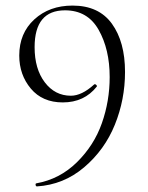

<svg xmlns="http://www.w3.org/2000/svg" viewBox="-20 -656 529 688"><path d="M205 -289Q132 -289 90.5 -338.5Q49 -388 49 -457Q49 -537 103 -586.5Q157 -636 240 -636Q334 -636 381 -571Q428 -506 428 -398Q428 -299 391.5 -209Q355 -119 281.5 -56.5Q208 6 112 12Q110 12 108.5 9.5Q107 7 107.5 4Q108 1 110 1Q194 -14 255.5 -74.5Q317 -135 345 -214.5Q373 -294 373 -380Q373 -479 333.5 -549Q294 -619 213 -619Q104 -619 104 -487Q104 -409 140.5 -361Q177 -313 234 -313Q273 -313 317 -353Q319 -355 321.5 -354Q324 -353 326 -350.5Q328 -348 327 -346Q282 -289 205 -289Z"/></svg>

Font: t
Style: Regular
Weight: 300
Designer: Christian Thalmann (Catharsis Fonts)
Version: Version 1.000;PS 002.000;hotconv 1.0.88;makeotf.lib2.5.64775